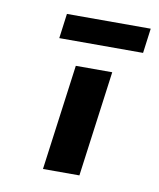

<svg xmlns="http://www.w3.org/2000/svg" viewBox="-58 -471 430 519"><g transform="rotate(10 157.5 -212.0)"><path d="M133 -290 94 0H194L233 -290ZM85 -424 76 -356H306L315 -424Z"/></g></svg>

Font: Hussar Tani
Style: Kurs
Weight: 700
Foundry: Cannot Into Space Fonts
Version: Version 0.92